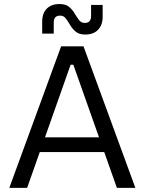

<svg xmlns="http://www.w3.org/2000/svg" viewBox="-20 -916 706 936"><path d="M25.3 0 277.9 -690H387.1L640 0H549.9L337.6 -600.3H324.2L112.2 0ZM129.6 -174.8 141 -246.4H519.3L530.7 -174.8ZM395.9 -747.6Q365.9 -747.6 349.4 -761.4Q332.8 -775.3 322 -793.7Q311.1 -812.2 300.9 -826Q290.7 -839.8 272.8 -839.8Q242 -839.8 242 -806.6V-752.2H185.6V-810.4Q185.6 -851.3 208.1 -873.8Q230.6 -896.4 270.1 -896.4Q300.1 -896.4 316.6 -882.6Q333.2 -868.7 344 -850.3Q354.9 -831.8 365.4 -818Q376 -804.2 393.2 -804.2Q424 -804.2 424 -837.7V-892.1H480.4V-833.6Q480.4 -793.8 457.9 -770.7Q435.4 -747.6 395.9 -747.6Z"/></svg>

Font: Mozilla Text ExtraLight
Style: Regular
Weight: 200
Designer: Studio DRAMA
Foundry: Studio DRAMA
Version: Version 1.000